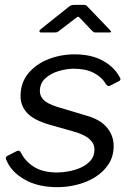

<svg xmlns="http://www.w3.org/2000/svg" viewBox="-20 -765 552 795"><path d="M218.1 10Q135.8 10 80.1 -22.6Q24.4 -55.2 5.8 -104.1Q1.1 -114.4 9.7 -119.1L49 -139.2Q54.7 -142.3 59 -140.9Q63.3 -139.6 66.2 -133.8Q84.3 -96.7 121.1 -73.8Q157.8 -50.8 217.6 -50.8Q237.5 -50.8 263.7 -55.5Q290 -60.1 314.3 -70.8Q338.5 -81.6 354.8 -99.9Q371.1 -118.2 371.1 -146.2Q371.1 -170 350.8 -188.8Q330.4 -207.6 283.4 -220.9L184.4 -248.9Q119.6 -267.8 92.3 -297.3Q65.1 -326.8 65.1 -366.6Q65.1 -422.5 97.1 -461.1Q129.1 -499.6 180.2 -519.8Q231.2 -540 289.3 -540Q357.7 -540 405.9 -513.7Q454.1 -487.3 477 -443Q479.5 -439.1 478.8 -435.6Q478.1 -432.1 473.1 -429.3L434.8 -409.7Q430.6 -407.9 427.1 -409.3Q423.7 -410.7 418.6 -416.7Q401.6 -445.9 368.2 -463.2Q334.8 -480.5 286.3 -480.5Q256.5 -480.5 223.4 -470.9Q190.3 -461.2 167.7 -440.7Q145.1 -420.1 145.1 -387.6Q145.1 -368.6 159.4 -352.6Q173.8 -336.6 215.5 -322.9L337.4 -286.4Q395.6 -270.1 423.1 -236.6Q450.6 -203 450.6 -160.9Q450.6 -117.9 429.9 -85.8Q409.2 -53.8 375.1 -32.3Q341 -10.8 299.9 -0.4Q258.9 10 218.1 10ZM359.3 -639.4 312.3 -689.1Q305.3 -696.5 302.8 -695.9Q300.4 -695.3 290.8 -687.9L224.8 -637.2Q218.6 -632.3 215.2 -631.4Q211.9 -630.5 205.5 -630.5H150.4Q144.3 -630.5 143.4 -634.8Q142.5 -639.2 147.8 -643.4L263.6 -735.9Q269.4 -741 274.9 -742.9Q280.3 -744.8 289.3 -744.8H328.5Q335.8 -744.8 339.4 -740.6Q342.9 -736.4 346.2 -733.6L435.1 -640.9Q440.7 -635.2 439.9 -632.9Q439 -630.5 431.7 -630.5H375.5Q370.2 -630.5 366.7 -632.9Q363.3 -635.3 359.3 -639.4Z"/></svg>

Font: Libre Franklin Thin
Style: Italic
Weight: 100
Italic angle: -8°
Designer: Pablo Impallari, Rodrigo Fuenzalida, Nhung Nguyen
Foundry: Impallari Type
Version: Version 3.000